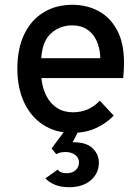

<svg xmlns="http://www.w3.org/2000/svg" viewBox="-20 -543 584 802"><path d="M283 12Q211.5 12 159.8 -22Q108 -56 80.2 -116.5Q52.5 -177 52.5 -256Q52.5 -340 81.2 -399.8Q110 -459.5 161.8 -491.2Q213.5 -523 283 -523Q342 -523 390.8 -497.2Q439.5 -471.5 468.8 -417.8Q498 -364 498 -280Q498 -268 497.2 -251.2Q496.5 -234.5 494.5 -217H153Q157 -174.5 173.8 -142.2Q190.5 -110 218.5 -92Q246.5 -74 284.5 -74Q318 -74 345.5 -85.8Q373 -97.5 397 -122.5L455 -60Q425 -28.5 381.5 -8.2Q338 12 283 12ZM152.5 -300H399Q398 -340.5 384.2 -371.2Q370.5 -402 344.8 -419.5Q319 -437 282 -437Q230.5 -437 193.5 -404Q156.5 -371 152.5 -300ZM268.5 239Q233.5 239 209 228.5Q184.5 218 169.5 202L221 165.5Q227 173.5 236 177Q245 180.5 259 180.5Q281.5 180.5 295.8 167.8Q310 155 310 135Q310 116.5 294 104.2Q278 92 254.5 92Q242.5 92 232.8 94Q223 96 215 101L195.5 77L253 0H310L283.5 51Q342 51 367.5 76.8Q393 102.5 393 136Q393 181 359.2 210Q325.5 239 268.5 239Z"/></svg>

Font: Overpass Medium
Style: Regular
Weight: 500
Designer: Delve Withrington, Dave Bailey, Thomas Jockin
Foundry: Delve Fonts LLC
Version: Version 4.000